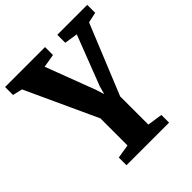

<svg xmlns="http://www.w3.org/2000/svg" viewBox="-220 -698 1084 1084"><g transform="rotate(-45 322.0 -156.5)"><path d="M167 242V180.5L250 167V-49L52.5 -478L-5.5 -491.5V-555H313.5V-491.5L233.5 -478L346.5 -180L362 -131L375.5 -180L491 -479L411.5 -491.5V-555H650.5V-491.5L588 -478L416.5 -58V167L507 180.5V242Z"/></g></svg>

Font: Merriweather 20pt Black
Style: Regular
Weight: 900
Version: Version 2.100